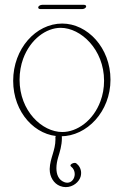

<svg xmlns="http://www.w3.org/2000/svg" viewBox="-20 -552 510 790"><path d="M137.2 -521C137.2 -517.1 141.1 -514.6 147 -514.6H317.9C325.2 -514.6 334.5 -519 334.5 -525.9C334.5 -529.8 330.6 -532.2 324.7 -532.2H153.8C146.5 -532.2 137.2 -527.8 137.2 -521ZM207.9 12.4C207.9 15.3 208.2 18.1 208.2 20.9C208.2 67.1 185.9 98.7 184.5 142.5C184.5 143.4 184.5 144.2 184.5 145.1C184.5 175.8 201.3 203.4 227 213.3C235 216.5 243 217.9 250.7 217.9C280.1 217.9 305.4 197.4 312 173.8C313.2 168.9 313.8 164.3 313.8 159.8C313.8 142.3 304.8 128.2 293.9 120.1C292.2 118.8 290 118.2 287.5 118.2C279.7 118.2 269.9 123.6 269.9 128.9C269.9 130.4 270.6 131.9 272.4 133.2C282.9 141.3 287.5 152.9 287.5 164.2C287.5 182.4 275.4 199.8 256.9 199.8C252.9 199.8 248.6 199 244.1 197.2C220.5 187.9 212.1 165.4 212.1 140.1C212.1 125.6 214.9 110.1 219.2 95.6C226.3 72.1 234.6 46.6 234.6 16.9C234.6 13.9 234.5 10.8 234.3 7.8C234.1 3.4 230.3 1.6 225.6 1.6C218 1.6 207.9 6.4 207.9 12.4ZM434.6 -224.1C434.6 -355.5 339.8 -455.1 235.8 -455.1C127.4 -455.1 34.2 -351.1 34.2 -219.7C34.2 -88.4 126 8.8 230 8.8C337.4 8.8 434.6 -92.8 434.6 -224.1ZM236.3 -8.8C153.3 -8.8 60.5 -95.2 60.5 -224.1C60.5 -255.4 65.9 -284.2 75.2 -310.1C105 -391.1 170.4 -437.5 229.5 -437.5C312.5 -437.5 408.2 -348.6 408.2 -219.7C408.2 -189.5 402.8 -161.1 393.6 -136.2C363.8 -54.7 296.4 -8.8 236.3 -8.8Z"/></svg>

Font: WireWyrm
Style: Light
Weight: 200
Version: Version 001.000